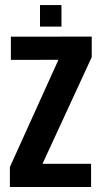

<svg xmlns="http://www.w3.org/2000/svg" viewBox="-20 -746 405 766"><path d="M19.4 0V-79.5L213.1 -507.4L23.4 -507.1V-599.6L346 -600V-518.1L149.6 -92.6H343.4V0ZM139.6 -640V-725.7H225.2V-640Z"/></svg>

Font: Big Shoulders Thin
Style: Regular
Weight: 100
Designer: Patric King
Foundry: XO Type Co
Version: Version 2.002